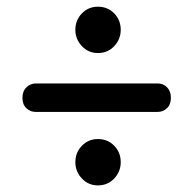

<svg xmlns="http://www.w3.org/2000/svg" viewBox="-20 -633 576 573"><path d="M272.2 -474.7Q243.8 -474.7 224.4 -495.3Q204.9 -516 204.9 -544Q204.9 -572.9 224.4 -593Q243.8 -613 272.2 -613Q301.5 -613 320.9 -593Q340.3 -572.9 340.3 -544Q340.3 -516 320.9 -495.3Q301.5 -474.7 272.2 -474.7ZM47 -341Q47 -361 59 -372.5Q71 -384 87.5 -384H450.5Q467 -384 478.5 -372.5Q490 -361 490 -341Q490 -321 478.2 -310Q466.5 -299 450.5 -299H86.5Q70.5 -299 58.8 -310Q47 -321 47 -341ZM272.2 -79.7Q243.8 -79.7 224.4 -100.3Q204.9 -121 204.9 -149Q204.9 -177.9 224.4 -198Q243.8 -218 272.2 -218Q301.5 -218 320.9 -198Q340.3 -177.9 340.3 -149Q340.3 -121 320.9 -100.3Q301.5 -79.7 272.2 -79.7Z"/></svg>

Font: Fraunces 72pt S100 SemiBold
Style: Regular
Weight: 600
Version: Version 1.000; ttfautohint (v1.8.3)